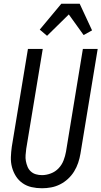

<svg xmlns="http://www.w3.org/2000/svg" viewBox="-20 -996 541 1024"><path d="M204 8Q175 8 148.5 2Q122 -4 100.5 -19Q79 -34 65 -56Q51 -78 44 -104Q37 -130 38 -158Q39 -186 43 -214L129 -735H208L120 -203Q118 -186 116.5 -169.5Q115 -153 118 -137Q121 -121 127 -106.5Q133 -92 144.5 -81.5Q156 -71 171.5 -66.5Q187 -62 204 -62Q227 -62 251 -71Q275 -80 292.5 -98.5Q310 -117 319 -140.5Q328 -164 332 -187L422 -735H501L409 -176Q405 -152 397 -128Q389 -104 375.5 -82Q362 -60 342.5 -42Q323 -24 300 -12.5Q277 -1 252.5 3.5Q228 8 204 8ZM231 -805 192 -838 307 -976H405L471 -834L426 -809L347 -919Z"/></svg>

Font: Iosevka Term Oblique
Style: Regular
Weight: 400
Italic angle: -9°
Monospace: yes
Designer: Belleve Invis
Foundry: Belleve Invis
Version: Version 31.4.0